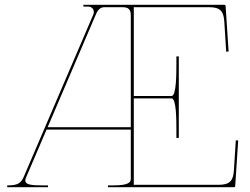

<svg xmlns="http://www.w3.org/2000/svg" viewBox="-20 -780 1040 800"><path d="M327.5 -760V-752.5H346.5C364 -752.5 371 -740.5 371 -729.5C371 -726 370 -723 369 -720L79.5 -44.5C68 -18 55.5 -7.5 12.5 -7.5H10V0H180V-7.5H160C111 -7.5 85.5 -10 85.5 -28C85.5 -32 86.5 -36 89 -41.5L174 -240H525V-35.5C525 -21 518.5 -7.5 450 -7.5H430V0H955C956.5 0 960 -1 960 -4.5L972.5 -194.5L962.5 -195.5L954.5 -68.5C951.5 -26 936.5 -10 891 -10H537.5V-370H695C715 -370 715 -279 715 -235V-205H725V-545H715V-515C715 -474 715 -380 695 -380H537.5V-750H851C895 -750 911.5 -735.5 914.5 -691.5L922.5 -564.5L932.5 -565.5L920 -755.5C920 -757 918.5 -760 915 -760ZM525 -250H178.5L378.5 -717.5C384 -730.5 393 -750 414.5 -750H490C516 -750 525 -740.5 525 -715Z"/></svg>

Font: ZnikomitSC
Style: Regular
Weight: 100
Designer: gluk
Foundry: gluk
Version: Version 0.55